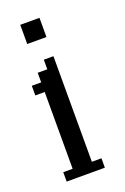

<svg xmlns="http://www.w3.org/2000/svg" viewBox="-89 -425 299 459"><g transform="rotate(-20 61.0 -195.0)"><path d="M0 0V-23.9H23.9V-219.2H0V-243.7H23.9V-268.1H48.3V-292.5H72.8V-23.9H97.2V0ZM23.9 -341.3V-390.1H72.8V-341.3Z"/></g></svg>

Font: FS Mondwest Regular
Style: Regular
Weight: 400
Designer: NZWStudios2024
Foundry: https://fontstruct.com
Version: Version 1.0